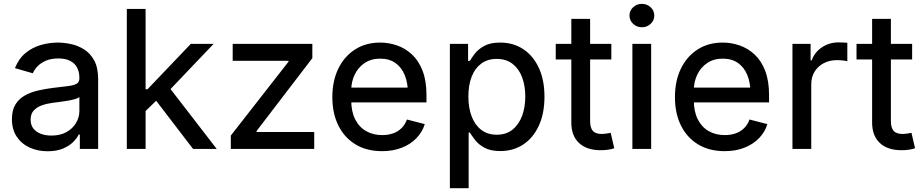

<svg xmlns="http://www.w3.org/2000/svg" viewBox="-20 -774 4796 998"><path d="M227.5 12.2Q175.8 12.2 133.8 -7.1Q91.8 -26.4 66.9 -63.7Q42 -101.1 42 -154.8Q42 -201.7 60.3 -231.2Q78.6 -260.7 109.4 -277.8Q140.1 -294.9 177.5 -303.5Q214.8 -312 253.4 -316.9Q302.2 -322.8 332.5 -326.4Q362.8 -330.1 377.7 -338.4Q392.6 -346.7 392.6 -366.2V-369.1Q392.6 -401.4 380.1 -423.8Q367.7 -446.3 343.5 -458.3Q319.3 -470.2 282.7 -470.2Q245.6 -470.2 219 -458.7Q192.4 -447.3 175.5 -429.7Q158.7 -412.1 150.4 -393.1L57.6 -419.9Q77.6 -469.7 112.8 -498.5Q147.9 -527.3 191.9 -540Q235.8 -552.7 280.8 -552.7Q311 -552.7 346.9 -545.4Q382.8 -538.1 415.5 -518.3Q448.2 -498.5 469.2 -460.7Q490.2 -422.9 490.2 -361.3V0H395V-74.7H389.2Q379.4 -54.2 358.6 -34.2Q337.9 -14.2 305.4 -1Q272.9 12.2 227.5 12.2ZM247.1 -69.3Q293.5 -69.3 325.9 -87.6Q358.4 -106 375.5 -135.3Q392.6 -164.6 392.6 -196.8V-270Q386.7 -263.7 369.6 -258.8Q352.5 -253.9 330.6 -250.2Q308.6 -246.6 287.8 -243.9Q267.1 -241.2 254.4 -239.7Q223.6 -235.8 197.3 -226.3Q170.9 -216.8 155 -199.2Q139.2 -181.6 139.2 -151.9Q139.2 -124.5 153.1 -106.4Q167 -88.4 191.4 -78.9Q215.8 -69.3 247.1 -69.3Z M730 -190.4V-310.5H747.1L971.7 -545.9H1090.3L840.8 -284.2H826.7ZM639.2 0V-727.5H736.8V0ZM983.4 0 782.2 -262.7 850.6 -331.5 1106.4 0Z M1179.7 0V-69.3L1479.5 -453.1V-458H1189.5V-545.9H1603.5V-471.7L1313.5 -92.8V-87.9H1613.3V0Z M1965.8 11.7Q1885.7 11.7 1827.9 -23.4Q1770 -58.6 1738.8 -121.6Q1707.5 -184.6 1707.5 -269Q1707.5 -353 1738.3 -416.7Q1769 -480.5 1825 -516.6Q1880.9 -552.7 1956.1 -552.7Q2001 -552.7 2043.9 -537.8Q2086.9 -522.9 2121.6 -490.7Q2156.2 -458.5 2176.5 -406.2Q2196.8 -354 2196.8 -279.3V-241.7H1767.1V-318.8H2145.5L2100.1 -292Q2100.1 -343.8 2083.7 -383.8Q2067.4 -423.8 2035.4 -446.5Q2003.4 -469.2 1956.1 -469.2Q1908.7 -469.2 1875 -446.3Q1841.3 -423.3 1823.5 -385.7Q1805.7 -348.1 1805.7 -305.2V-252.9Q1805.7 -194.8 1825.9 -154.3Q1846.2 -113.8 1882.6 -92.8Q1918.9 -71.8 1966.8 -71.8Q1997.6 -71.8 2023.2 -80.8Q2048.8 -89.8 2067.1 -107.9Q2085.4 -126 2095.2 -152.8L2188 -128.9Q2175.3 -87.4 2144.5 -55.7Q2113.8 -23.9 2068.4 -6.1Q2022.9 11.7 1965.8 11.7Z M2318.4 204.1V-545.9H2413.1V-457.5H2422.4Q2431.6 -473.6 2448.7 -495.8Q2465.8 -518.1 2497.1 -535.4Q2528.3 -552.7 2580.1 -552.7Q2647.5 -552.7 2699 -519Q2750.5 -485.4 2780.3 -422.4Q2810.1 -359.4 2810.1 -271.5Q2810.1 -184.1 2780.8 -120.6Q2751.5 -57.1 2699.7 -22.9Q2647.9 11.2 2580.6 11.2Q2529.8 11.2 2498.3 -6.1Q2466.8 -23.4 2449.5 -46.1Q2432.1 -68.8 2422.4 -85H2416V204.1ZM2562 -73.7Q2611.3 -73.7 2644.3 -100.3Q2677.2 -127 2693.8 -171.9Q2710.4 -216.8 2710.4 -272.5Q2710.4 -327.6 2694.1 -371.8Q2677.7 -416 2644.5 -441.9Q2611.3 -467.8 2562 -467.8Q2513.7 -467.8 2481 -443.1Q2448.2 -418.5 2431.4 -374.8Q2414.6 -331.1 2414.6 -272.5Q2414.6 -213.9 2431.6 -168.9Q2448.7 -124 2481.7 -98.9Q2514.6 -73.7 2562 -73.7Z M3157.7 -545.9V-464.8H2868.7V-545.9ZM2949.7 -675.8H3047.4V-144.5Q3047.4 -109.9 3061.5 -93.8Q3075.7 -77.6 3109.4 -77.6Q3117.7 -77.6 3130.9 -79.6Q3144 -81.5 3154.3 -83.5L3172.9 -3.4Q3157.2 2 3138.9 4.4Q3120.6 6.8 3102.5 6.8Q3029.8 6.8 2989.7 -30.8Q2949.7 -68.4 2949.7 -136.7Z M3267.1 0V-545.9H3364.7V0ZM3316.4 -632.3Q3290 -632.3 3271 -650.1Q3252 -668 3252 -693.4Q3252 -718.8 3271 -736.3Q3290 -753.9 3316.4 -753.9Q3343.3 -753.9 3362.1 -736.3Q3380.9 -718.8 3380.9 -693.4Q3380.9 -668 3362.1 -650.1Q3343.3 -632.3 3316.4 -632.3Z M3746.6 11.7Q3666.5 11.7 3608.6 -23.4Q3550.8 -58.6 3519.5 -121.6Q3488.3 -184.6 3488.3 -269Q3488.3 -353 3519 -416.7Q3549.8 -480.5 3605.7 -516.6Q3661.6 -552.7 3736.8 -552.7Q3781.7 -552.7 3824.7 -537.8Q3867.7 -522.9 3902.3 -490.7Q3937 -458.5 3957.3 -406.2Q3977.5 -354 3977.5 -279.3V-241.7H3547.9V-318.8H3926.3L3880.9 -292Q3880.9 -343.8 3864.5 -383.8Q3848.1 -423.8 3816.2 -446.5Q3784.2 -469.2 3736.8 -469.2Q3689.5 -469.2 3655.8 -446.3Q3622.1 -423.3 3604.2 -385.7Q3586.4 -348.1 3586.4 -305.2V-252.9Q3586.4 -194.8 3606.7 -154.3Q3627 -113.8 3663.3 -92.8Q3699.7 -71.8 3747.6 -71.8Q3778.3 -71.8 3804 -80.8Q3829.6 -89.8 3847.9 -107.9Q3866.2 -126 3876 -152.8L3968.8 -128.9Q3956.1 -87.4 3925.3 -55.7Q3894.5 -23.9 3849.1 -6.1Q3803.7 11.7 3746.6 11.7Z M4099.1 0V-545.9H4193.4V-460H4199.2Q4214.4 -502.9 4252.7 -528.3Q4291 -553.7 4339.4 -553.7Q4349.6 -553.7 4362.8 -553Q4376 -552.2 4384.3 -551.8V-456.1Q4379.4 -457.5 4363.3 -459.5Q4347.2 -461.4 4329.6 -461.4Q4291.5 -461.4 4261.2 -445.3Q4231 -429.2 4213.9 -401.1Q4196.8 -373 4196.8 -336.4V0Z M4721.2 -545.9V-464.8H4432.1V-545.9ZM4513.2 -675.8H4610.8V-144.5Q4610.8 -109.9 4625 -93.8Q4639.2 -77.6 4672.9 -77.6Q4681.2 -77.6 4694.3 -79.6Q4707.5 -81.5 4717.8 -83.5L4736.3 -3.4Q4720.7 2 4702.4 4.4Q4684.1 6.8 4666 6.8Q4593.3 6.8 4553.2 -30.8Q4513.2 -68.4 4513.2 -136.7Z"/></svg>

Font: Inter Cardless
Style: Regular
Weight: 400
Designer: Rasmus Andersson
Foundry: rsms
Version: Version 4.001;git-9221beed3